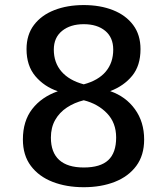

<svg xmlns="http://www.w3.org/2000/svg" viewBox="-20 -741 670 770"><path d="M315.9 9.8Q246.1 9.8 190.9 -11.7Q135.7 -33.2 103.8 -75.7Q71.8 -118.2 71.8 -181.6Q71.8 -255.4 109.1 -303.7Q146.5 -352.1 211.9 -375Q157.2 -393.6 121.8 -435.5Q86.4 -477.5 86.4 -543.9Q86.4 -601.6 116.2 -640.9Q146 -680.2 197.8 -700.4Q249.5 -720.7 315.9 -720.7Q381.8 -720.7 433.1 -700.4Q484.4 -680.2 513.9 -640.9Q543.5 -601.6 543.5 -543.9Q543.5 -478 510.3 -437.3Q477.1 -396.5 421.9 -375.5Q484.4 -354 521.2 -303Q558.1 -252 558.1 -181.6Q558.1 -118.2 526.6 -75.7Q495.1 -33.2 440.4 -11.7Q385.7 9.8 315.9 9.8ZM315.9 -69.3Q382.8 -69.3 414.3 -98.9Q445.8 -128.4 445.8 -189.5Q445.8 -248.5 409.2 -286.6Q372.6 -324.7 315.9 -338.9Q278.3 -329.6 248.3 -309.8Q218.3 -290 201.2 -259.8Q184.1 -229.5 184.1 -189Q184.1 -129.9 217.3 -99.6Q250.5 -69.3 315.9 -69.3ZM315.9 -402.8Q374.5 -418.5 404.3 -454.1Q434.1 -489.7 434.1 -542Q434.1 -590.8 401.9 -617.4Q369.6 -644 315.9 -644Q262.2 -644 229 -617.2Q195.8 -590.3 195.8 -542Q195.8 -489.7 226.6 -454.1Q257.3 -418.5 315.9 -402.8Z"/></svg>

Font: Comme Medium
Style: Regular
Weight: 500
Version: Version 1.000;gftools[0.9.27]